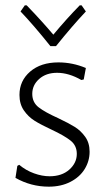

<svg xmlns="http://www.w3.org/2000/svg" viewBox="-20 -694 404 720"><path d="M302 -439 294 -396 285 -394Q238 -421 194 -421Q153 -421 127 -398Q101 -375 101 -342Q101 -310 125 -291.5Q149 -273 198 -251Q238 -232 260.5 -218Q283 -204 299.5 -181Q316 -158 316 -125Q316 -90 297.5 -60Q279 -30 244 -12Q209 6 163 6Q96 6 38 -27L45 -72L52 -76Q77 -55 107.5 -44Q138 -33 166 -33Q212 -33 240 -58Q268 -83 268 -117Q268 -148 245 -166.5Q222 -185 173 -208Q134 -226 110 -241Q86 -256 69.5 -280Q53 -304 53 -338Q53 -391 93 -425.5Q133 -460 199 -460Q252 -460 302 -439ZM302 -651Q251 -597 190 -521H169Q105 -601 57 -651L73 -674H80Q136 -616 180 -564Q230 -624 279 -674H286Z"/></svg>

Font: Luna Sans Light
Style: Regular
Weight: 300
Designer: Juan Pablo del Peral
Foundry: Huerta Tipografica
Version: Version 2.001; ttfautohint (v1.5)